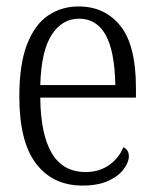

<svg xmlns="http://www.w3.org/2000/svg" viewBox="-20 -566 476 596"><path d="M236 10Q144 10 92 -58Q40 -126 40 -266Q40 -367 64 -428.5Q88 -490 129.5 -518Q171 -546 224 -546Q305 -546 353.5 -486Q402 -426 402 -293V-263H105Q106 -150 140.5 -91Q175 -32 246 -32Q288 -32 318.5 -53.5Q349 -75 363 -109Q380 -101 380 -81Q380 -63 364.5 -41.5Q349 -20 317 -5Q285 10 236 10ZM338 -302Q336 -407 308 -457.5Q280 -508 225 -508Q173 -508 140.5 -458Q108 -408 105 -302Z"/></svg>

Font: Noto Serif Condensed Light
Style: Regular
Weight: 300
Width: 3
Designer: Monotype Design Team
Foundry: Monotype Imaging Inc.
Version: Version 2.013